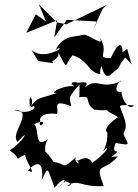

<svg xmlns="http://www.w3.org/2000/svg" viewBox="-20 -837 648 900"><path d="M148 -770 103 -683 248 -742 234 -661 293 -744 436 -736 416 -697 461 -795 480 -814 291 -723 247 -732 162 -817 196 -736ZM291 -638C198 -589 293 -627 247 -599C253 -605 181 -558 128 -602L159 -551L229 -541L210 -580C179 -515 273 -563 251 -595C304 -500 276 -527 320 -578C391 -558 398 -493 450 -490C443 -553 513 -550 449 -570C463 -465 484 -482 494 -483C562 -539 521 -510 567 -568L597 -535L576 -608L554 -592C555 -631 540 -652 499 -565C424 -562 498 -591 445 -665C479 -607 394 -679 372 -674C328 -662 278 -675 240 -602ZM352 -381C420 -393 367 -352 427 -321C385 -335 431 -314 497 -322C459 -326 499 -308 533 -288C527 -283 433 -220 503 -208C461 -227 505 -215 464 -128C498 -166 487 -125 413 -74C385 -124 339 -68 337 -89C372 -49 314 -86 340 -104C265 -36 297 -69 231 -78C197 -131 180 -139 175 -124C209 -118 176 -141 205 -185C137 -134 167 -234 140 -255C224 -294 152 -212 169 -273C167 -263 155 -314 247 -303C259 -328 217 -376 314 -339C307 -382 292 -372 353 -441ZM290 11C264 9 347 27 294 35C347 -2 356 42 466 35C423 -83 458 -21 533 -104C475 -102 471 -79 493 -93C572 -156 490 -97 523 -167C593 -154 583 -157 565 -195C543 -230 597 -211 549 -318C548 -335 515 -350 608 -343C577 -306 534 -415 556 -408C496 -392 543 -470 548 -457C452 -414 439 -474 383 -431C359 -413 440 -475 311 -441C399 -447 280 -466 328 -433C270 -438 203 -396 247 -401C147 -368 167 -386 120 -336C111 -422 145 -364 122 -332C163 -360 142 -288 45 -322C148 -321 21 -210 63 -172C127 -246 88 -171 25 -132C96 -83 33 -84 97 -111C113 -54 154 -16 111 -38C154 -83 186 -83 176 7C208 -63 200 -51 236 43C284 -18 305 10 250 42Z"/></svg>

Font: Charger Distortion
Style: 2It
Weight: 400
Designer: Jasper
Foundry: Cannot Into Space Fonts
Version: Version 0.98